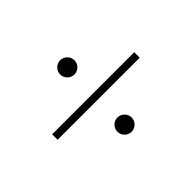

<svg xmlns="http://www.w3.org/2000/svg" viewBox="-108 -982 1217 1217"><g transform="rotate(-45 500.0 -373.5)"><path d="M500 -694C465 -694 436 -665 436 -630C436 -595 465 -566 500 -566C535 -566 564 -595 564 -630C564 -665 535 -694 500 -694ZM868 -398H132V-349H868ZM500 -181C465 -181 436 -152 436 -117C436 -82 465 -53 500 -53C535 -53 564 -82 564 -117C564 -152 535 -181 500 -181Z"/></g></svg>

Font: Noto Sans CJK SC Light
Style: Regular
Weight: 300
Designer: Ryoko NISHIZUKA 西塚涼子 (kana, bopomofo & ideographs); Paul D. Hunt (Latin, Greek & Cyrillic); Sandoll Communications 산돌커뮤니
Foundry: Adobe
Version: Version 2.004;hotconv 1.0.118;makeotfexe 2.5.65603